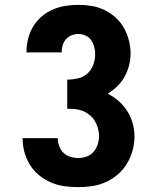

<svg xmlns="http://www.w3.org/2000/svg" viewBox="-20 -763 640 791"><path d="M302 8Q274 8 245 4Q216 0 189.5 -11.5Q163 -23 140.5 -41.5Q118 -60 103 -84.5Q88 -109 80.5 -137Q73 -165 73 -194H218Q218 -177 224 -161Q230 -145 241.5 -133.5Q253 -122 269.5 -117Q286 -112 302 -112Q320 -112 337 -118Q354 -124 365.5 -137.5Q377 -151 382.5 -168Q388 -185 388 -203Q388 -219 383.5 -235Q379 -251 370.5 -265Q362 -279 349 -289.5Q336 -300 321 -306Q306 -312 289.5 -313.5Q273 -315 257 -315V-435Q279 -435 301 -440Q323 -445 339.5 -459.5Q356 -474 364 -495.5Q372 -517 372 -539Q372 -555 368 -570Q364 -585 355.5 -597.5Q347 -610 332.5 -616.5Q318 -623 303 -623Q288 -623 274.5 -617.5Q261 -612 251.5 -601Q242 -590 238 -576Q234 -562 234 -547H89V-548Q89 -575 95.5 -602Q102 -629 116 -652.5Q130 -676 150.5 -694Q171 -712 196 -723Q221 -734 248 -738.5Q275 -743 302 -743Q330 -743 357.5 -738.5Q385 -734 410 -722Q435 -710 456 -691Q477 -672 490.5 -648Q504 -624 511 -596.5Q518 -569 518 -542Q518 -517 511.5 -492.5Q505 -468 493 -446.5Q481 -425 463 -407.5Q445 -390 424 -377Q448 -365 469 -346.5Q490 -328 504.5 -305Q519 -282 526.5 -255Q534 -228 534 -201Q534 -171 526 -142.5Q518 -114 503 -89Q488 -64 465.5 -44.5Q443 -25 416.5 -13Q390 -1 361 3.5Q332 8 302 8Z"/></svg>

Font: Iosevka Etoile Heavy
Style: Regular
Weight: 900
Designer: Belleve Invis
Foundry: Belleve Invis
Version: Version 22.1.2; ttfautohint (v1.8.4)